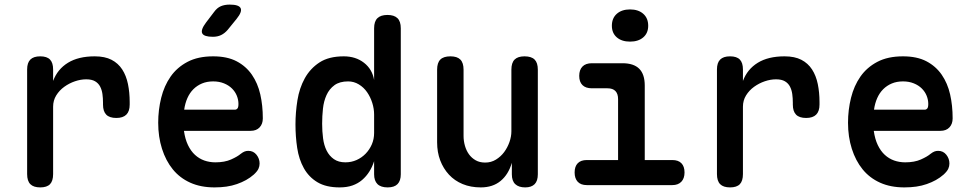

<svg xmlns="http://www.w3.org/2000/svg" viewBox="-20 -805 4240 835"><path d="M155 10Q126 10 112 -4Q98 -18 98 -48V-503Q98 -532 112 -546Q126 -560 155 -560Q184 -560 197.5 -546Q211 -532 211 -503V-453Q230 -504 275.5 -532Q321 -560 392 -560Q436 -560 465 -545Q494 -530 511.5 -503Q529 -476 536.5 -439.5Q544 -403 544 -361V-350Q544 -321 529.5 -306.5Q515 -292 486 -292Q456 -292 442 -306.5Q428 -321 428 -350V-358Q428 -378 425.5 -396Q423 -414 415.5 -428.5Q408 -443 393.5 -451.5Q379 -460 355 -460Q331 -460 306 -451.5Q281 -443 259.5 -427.5Q238 -412 224.5 -390Q211 -368 211 -341V-48Q211 -18 197.5 -4Q184 10 155 10Z M1060 -149Q1082 -149 1095.5 -132Q1109 -115 1109 -94Q1109 -82 1104 -71Q1099 -60 1084 -46Q1068 -32 1050 -22Q1032 -12 1010.5 -4.5Q989 3 965 6.5Q941 10 913 10Q853 10 807.5 -10.5Q762 -31 731.5 -68.5Q701 -106 684.5 -158Q668 -210 668 -271Q668 -327 681 -379.5Q694 -432 722 -472Q750 -512 795.5 -536Q841 -560 907 -560Q968 -560 1009 -538.5Q1050 -517 1075.5 -480Q1101 -443 1112 -394.5Q1123 -346 1123 -290Q1123 -266 1109 -251Q1095 -236 1070 -236H780Q785 -200 797.5 -174Q810 -148 828 -131.5Q846 -115 868.5 -107Q891 -99 917 -99Q957 -99 985 -111.5Q1013 -124 1027 -136Q1036 -143 1043.5 -146Q1051 -149 1060 -149ZM781 -328H1003Q1008 -328 1012.5 -333Q1017 -338 1017 -353Q1017 -371 1010 -388.5Q1003 -406 989 -420Q975 -434 954 -442.5Q933 -451 907 -451Q880 -451 858.5 -442Q837 -433 821 -417Q805 -401 795 -378.5Q785 -356 781 -328ZM906 -645Q867 -645 859.5 -660Q852 -675 876 -707L911 -753Q924 -771 940.5 -778Q957 -785 979 -785Q1019 -785 1026.5 -769.5Q1034 -754 1009 -723L970 -675Q957 -660 941.5 -652.5Q926 -645 906 -645Z M1666 10Q1636 10 1621.5 -4.5Q1607 -19 1607 -47V-104Q1599 -79 1586 -58.5Q1573 -38 1555 -22.5Q1537 -7 1513 1.5Q1489 10 1457 10Q1398 10 1360.5 -12.5Q1323 -35 1301.5 -73.5Q1280 -112 1272.5 -161.5Q1265 -211 1265 -264Q1265 -316 1273.5 -369Q1282 -422 1305.5 -464.5Q1329 -507 1369.5 -533.5Q1410 -560 1475 -560Q1527 -560 1563 -532Q1599 -504 1607 -457V-682Q1607 -712 1621.5 -726Q1636 -740 1665 -740Q1694 -740 1708.5 -726Q1723 -712 1723 -682V-47Q1723 -19 1709 -4.5Q1695 10 1666 10ZM1482 -99Q1508 -99 1530.5 -109Q1553 -119 1570 -136.5Q1587 -154 1597 -177Q1607 -200 1607 -227V-307Q1607 -332 1599 -357.5Q1591 -383 1576.5 -404Q1562 -425 1540.5 -438Q1519 -451 1494 -451Q1457 -451 1434.5 -434.5Q1412 -418 1400 -391.5Q1388 -365 1384.5 -332.5Q1381 -300 1381 -267Q1381 -234 1385 -203.5Q1389 -173 1400.5 -150Q1412 -127 1432 -113Q1452 -99 1482 -99Z M2204 -234V-502Q2204 -532 2218 -546Q2232 -560 2261 -560Q2291 -560 2305 -546Q2319 -532 2319 -502V-47Q2319 -18 2305 -4Q2291 10 2264 10Q2236 10 2221 -4Q2206 -18 2206 -47V-97Q2191 -46 2157 -18Q2123 10 2071 10Q2027 10 1992 -4.5Q1957 -19 1932.5 -45.5Q1908 -72 1894.5 -107.5Q1881 -143 1881 -186V-502Q1881 -532 1895 -546Q1909 -560 1939 -560Q1968 -560 1982 -546Q1996 -532 1996 -502V-214Q1996 -192 2002 -171Q2008 -150 2019.5 -134Q2031 -118 2048.5 -108Q2066 -98 2090 -98Q2116 -98 2137 -111Q2158 -124 2172.5 -143.5Q2187 -163 2195.5 -187Q2204 -211 2204 -234Z M2904 -109Q2930 -109 2943.5 -95Q2957 -81 2957 -55Q2957 -29 2943 -14.5Q2929 0 2904 0H2532Q2506 0 2492.5 -14.5Q2479 -29 2479 -55Q2479 -81 2492.5 -95Q2506 -109 2532 -109H2668V-374Q2668 -397 2656.5 -409Q2645 -421 2622 -421H2554Q2527 -421 2513 -435Q2499 -449 2499 -475Q2499 -501 2513 -515.5Q2527 -530 2554 -530H2687Q2736 -530 2760 -506Q2784 -482 2784 -433V-109ZM2720 -624Q2684 -624 2662.5 -642.5Q2641 -661 2641 -693Q2641 -726 2662.5 -745Q2684 -764 2720 -764Q2756 -764 2777.5 -745Q2799 -726 2799 -693Q2799 -661 2777.5 -642.5Q2756 -624 2720 -624Z M3155 10Q3126 10 3112 -4Q3098 -18 3098 -48V-503Q3098 -532 3112 -546Q3126 -560 3155 -560Q3184 -560 3197.5 -546Q3211 -532 3211 -503V-453Q3230 -504 3275.5 -532Q3321 -560 3392 -560Q3436 -560 3465 -545Q3494 -530 3511.5 -503Q3529 -476 3536.5 -439.5Q3544 -403 3544 -361V-350Q3544 -321 3529.5 -306.5Q3515 -292 3486 -292Q3456 -292 3442 -306.5Q3428 -321 3428 -350V-358Q3428 -378 3425.5 -396Q3423 -414 3415.5 -428.5Q3408 -443 3393.5 -451.5Q3379 -460 3355 -460Q3331 -460 3306 -451.5Q3281 -443 3259.5 -427.5Q3238 -412 3224.5 -390Q3211 -368 3211 -341V-48Q3211 -18 3197.5 -4Q3184 10 3155 10Z M4060 -149Q4082 -149 4095.5 -132Q4109 -115 4109 -94Q4109 -82 4104 -71Q4099 -60 4084 -46Q4068 -32 4050 -22Q4032 -12 4010.5 -4.5Q3989 3 3965 6.5Q3941 10 3913 10Q3853 10 3807.5 -10.5Q3762 -31 3731.5 -68.5Q3701 -106 3684.5 -158Q3668 -210 3668 -271Q3668 -327 3681 -379.5Q3694 -432 3722 -472Q3750 -512 3795.5 -536Q3841 -560 3907 -560Q3968 -560 4009 -538.5Q4050 -517 4075.5 -480Q4101 -443 4112 -394.5Q4123 -346 4123 -290Q4123 -266 4109 -251Q4095 -236 4070 -236H3780Q3785 -200 3797.5 -174Q3810 -148 3828 -131.5Q3846 -115 3868.5 -107Q3891 -99 3917 -99Q3957 -99 3985 -111.5Q4013 -124 4027 -136Q4036 -143 4043.5 -146Q4051 -149 4060 -149ZM3781 -328H4003Q4008 -328 4012.5 -333Q4017 -338 4017 -353Q4017 -371 4010 -388.5Q4003 -406 3989 -420Q3975 -434 3954 -442.5Q3933 -451 3907 -451Q3880 -451 3858.5 -442Q3837 -433 3821 -417Q3805 -401 3795 -378.5Q3785 -356 3781 -328Z"/></svg>

Font: Maple Mono SemiBold
Style: Regular
Weight: 600
Monospace: yes
Designer: subframe7536
Version: Version 7.000